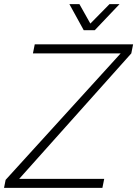

<svg xmlns="http://www.w3.org/2000/svg" viewBox="-23 -914 668 934"><path d="M624.5 -698.2 615.7 -654.3 70.3 -43.9H483.9L475.1 0H-3.4L4.4 -39.1L564 -654.3H137.2L146 -698.2ZM314.5 -894H363.3L416.5 -799.3L509.8 -894H558.6L438 -767.1H384.3Z"/></svg>

Font: Sansation Light
Style: Light Italic
Weight: 300
Designer: Bernd Montag
Version: Version 1.301